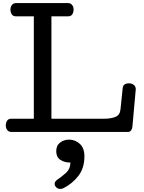

<svg xmlns="http://www.w3.org/2000/svg" viewBox="-20 -857 937 1247"><path d="M17.6 0ZM458 -795.9Q458 -777.8 449.7 -764.4Q441.4 -751 422.9 -751H314V-85.9H657.7Q699.2 -85.9 729.2 -97.7Q759.3 -109.4 762.7 -147.9L776.9 -285.2Q778.8 -301.3 789.3 -308.6Q799.8 -315.9 816.9 -315.9Q835 -315.9 848.4 -306.2Q861.8 -296.4 861.8 -276.9L839.8 -33.2Q838.4 -19.5 831.1 -9.8Q823.7 0 810.1 0H53.7Q36.6 0 27.1 -12.5Q17.6 -24.9 17.6 -41Q17.6 -59.1 25.9 -72.5Q34.2 -85.9 52.7 -85.9H199.7V-751H83Q64.5 -751 56.2 -764.4Q47.9 -777.8 47.9 -795.9Q47.9 -812 57.4 -824.5Q66.9 -836.9 84 -836.9H421.9Q439 -836.9 448.5 -824.5Q458 -812 458 -795.9ZM428.2 49.8Q468.3 49.8 498.3 77.1Q528.3 104.5 528.3 158.2Q528.3 234.9 489 285.4Q449.7 335.9 394.5 363.8Q388.7 367.2 382.6 368.7Q376.5 370.1 371.6 370.1Q356 370.1 345.5 359.9Q335 349.6 335 336.9Q335 330.6 338.6 323.7Q342.3 316.9 350.1 311.5Q377.9 293 407.5 266.6Q437 240.2 437 198.7Q397.5 198.7 371.3 180.7Q345.2 162.6 345.2 125.5Q345.2 87.9 370.6 68.8Q396 49.8 428.2 49.8Z"/></svg>

Font: Cutive
Style: Regular
Weight: 400
Designer: Vernon Adams
Version: Version 1.002